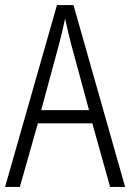

<svg xmlns="http://www.w3.org/2000/svg" viewBox="-20 -735 512 755"><path d="M413 0H472L269 -715H204L0 0H58L129 -250H343ZM258 -568 330 -302H142L214 -568C222 -600 230 -631 236 -662C242 -632 251 -598 258 -568Z"/></svg>

Font: Noto Sans Arabic Cond Light
Style: Regular
Weight: 300
Width: 3
Designer: Monotype Design Team, Nadine Chahine, Nizar Qandah and Khaled Hosny
Foundry: Monotype Imaging Inc.
Version: Version 2.012